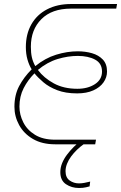

<svg xmlns="http://www.w3.org/2000/svg" viewBox="-20 -720 604 958"><path d="M374 218Q337 218 309 199Q281 180 281 139Q281 116 290 94Q299 72 314.5 51.5Q330 31 348 13Q366 -5 384 -18L397 0Q380 12 364 27.5Q348 43 335 60.5Q322 78 314.5 97Q307 116 307 134Q307 166 327.5 180.5Q348 195 374 195Q387 195 400.5 192.5Q414 190 430 186L427 210Q423 211 409 214.5Q395 218 374 218ZM255 0Q190 0 144.5 -26.5Q99 -53 75.5 -96Q52 -139 52 -187Q52 -246 75.5 -290.5Q99 -335 138 -374Q125 -395 117 -423Q109 -451 109 -485Q109 -550 136.5 -598.5Q164 -647 215 -673.5Q266 -700 335 -700H564L560 -677H334Q239 -677 186.5 -624.5Q134 -572 134 -487Q134 -456 139 -434Q144 -412 156 -390Q205 -430 260 -447Q315 -464 368 -464Q406 -464 439 -454.5Q472 -445 493 -423Q514 -401 514 -363Q514 -334 496.5 -309Q479 -284 445.5 -269Q412 -254 365 -254Q307 -254 265.5 -270Q224 -286 196.5 -309.5Q169 -333 152 -354Q119 -321 98 -280Q77 -239 77 -188Q77 -148 96 -110Q115 -72 154.5 -47.5Q194 -23 255 -23H459L455 0ZM366 -277Q418 -277 453.5 -300Q489 -323 489 -363Q489 -404 454.5 -422.5Q420 -441 368 -441Q319 -441 267.5 -425.5Q216 -410 169 -371Q199 -331 248.5 -304Q298 -277 366 -277Z"/></svg>

Font: MuseoModerno Thin Thin
Style: Italic
Weight: 250
Italic angle: -9°
Version: Version 1.003